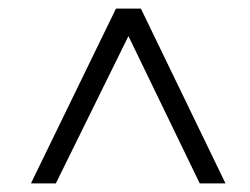

<svg xmlns="http://www.w3.org/2000/svg" viewBox="-20 -730 581 447"><path d="M52 -303 250 -710H308L505 -303H445L279 -646L110 -303Z"/></svg>

Font: Raleway
Style: Italic
Weight: 400
Italic angle: -12°
Designer: Matt McInerney, Pablo Impallari, Rodrigo Fuenzalida
Foundry: Matt McInerney, Pablo Impallari, Rodrigo Fuenzalida
Version: Version 4.026